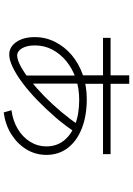

<svg xmlns="http://www.w3.org/2000/svg" viewBox="140 -817 720 1040"><g transform="rotate(90 500.0 -297.0)"><path d="M389 -67V-371H388V-637H434V-371H433V-67ZM185 -495V-536H815V-495ZM577 1Q635 -7 679 -33.5Q723 -60 748 -100.5Q773 -141 773 -188Q773 -243 742 -282.5Q711 -322 654.5 -344Q598 -366 520 -366Q458 -366 404.5 -347.5Q351 -329 311 -296Q271 -263 248.5 -220Q226 -177 226 -126Q226 -83 241.5 -56.5Q257 -30 281 -30Q303 -30 338 -48.5Q373 -67 415 -100.5Q457 -134 501 -177Q545 -220 586 -269Q627 -318 660 -367L696 -344Q660 -289 615 -237Q570 -185 523 -139.5Q476 -94 430 -59.5Q384 -25 344 -6Q304 13 276 13Q234 13 207.5 -25.5Q181 -64 181 -125Q181 -184 207 -235.5Q233 -287 278.5 -325.5Q324 -364 385 -385.5Q446 -407 516 -407Q608 -407 676 -380Q744 -353 781.5 -304Q819 -255 819 -188Q819 -129 789 -80Q759 -31 707.5 1.5Q656 34 589 43Z"/></g></svg>

Font: M PLUS 1 Thin Light
Style: Regular
Weight: 300
Version: Version 1.001